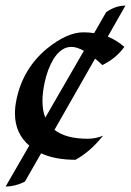

<svg xmlns="http://www.w3.org/2000/svg" viewBox="-38 -574 474 695"><path d="M126 -148.4 265.6 -390.1Q240.2 -404.3 220.2 -404.3Q183.6 -404.3 155.8 -360.4Q134.3 -325.2 123.5 -274.9Q115.7 -238.3 115.7 -208.5Q115.7 -173.8 126 -148.4ZM-17.6 101.1 67.9 -46.9Q16.1 -91.3 16.1 -163.6Q16.1 -188 22 -215.3Q45.4 -326.2 131.8 -397.9Q204.6 -457 264.2 -457Q284.2 -457 302.7 -454.1L346.2 -529.8Q379.9 -553.7 416 -553.7L352.1 -441.4Q384.8 -428.2 412.1 -404.3Q382.3 -362.8 332.5 -338.4Q318.8 -351.6 306.2 -361.8L159.2 -104Q200.2 -71.8 279.3 -71.8Q309.6 -71.8 335 -83Q290 -25.9 235.4 4.4Q161.6 4.4 110.8 -19L52.2 83.5Q17.1 101.1 -17.6 101.1Z"/></svg>

Font: Balgruf
Style: Italic
Weight: 500
Italic angle: -12°
Designer: Paul James Miller
Foundry: High-Logic / Made with FontCreator
Version: Version 1.201;March 28, 2021;FontCreator 13.0.0.2683 64-bit